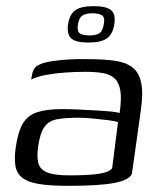

<svg xmlns="http://www.w3.org/2000/svg" viewBox="-20 -596 523 623"><path d="M201 7Q142 7 106 1Q70 -5 52 -19.5Q34 -34 30 -58Q26 -82 31 -117Q38 -168 54 -195Q70 -222 101 -232Q132 -242 183 -242Q208 -242 237.5 -240.5Q267 -239 294 -237.5Q321 -236 341 -234Q361 -232 368 -229Q375 -275 370.5 -302Q366 -329 351.5 -342Q337 -355 313 -359Q289 -363 257 -363Q224 -363 190 -360.5Q156 -358 127.5 -352.5Q99 -347 81 -338L84 -353Q87 -374 101 -382.5Q115 -391 131 -394Q151 -399 188 -402Q225 -405 265 -404Q316 -404 352 -399Q388 -394 409.5 -377.5Q431 -361 438 -328Q445 -295 437 -238L408 -32Q400 -12 351.5 -2.5Q303 7 201 7ZM205 -27Q274 -27 306 -33Q338 -39 344 -51L363 -200Q355 -203 331.5 -206Q308 -209 281 -211.5Q254 -214 235 -214Q192 -214 165 -209Q138 -204 124 -184Q110 -164 104 -122Q99 -89 104 -68Q109 -47 132 -37Q155 -27 205 -27ZM266 -458Q226 -458 211 -471.5Q196 -485 201 -518Q206 -550 224.5 -563Q243 -576 284 -576Q325 -576 340.5 -563Q356 -550 351 -518Q346 -485 327 -471.5Q308 -458 266 -458ZM270 -481Q290 -481 301.5 -487.5Q313 -494 317 -518Q321 -540 310.5 -546.5Q300 -553 280 -553Q261 -553 249 -546.5Q237 -540 233 -518Q229 -494 239.5 -487.5Q250 -481 270 -481Z"/></svg>

Font: Genos
Style: Italic
Weight: 400
Italic angle: -8°
Version: Version 1.010